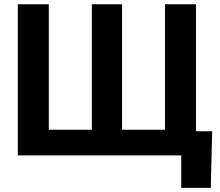

<svg xmlns="http://www.w3.org/2000/svg" viewBox="-20 -748 1057 924"><path d="M65.7 -727.5H214.9V-123.5H422.1V-727.5H567.4V-123.5H774V-727.5H923.2V0H65.7ZM852.2 156.2V0H810.1V-116.4H1001L994.4 156.2Z"/></svg>

Font: Adwaita Sans
Style: Regular
Weight: 400
Designer: Rasmus Andersson
Foundry: rsms
Version: Version 4.001;git-9221beed3